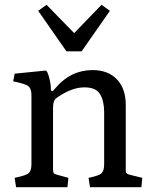

<svg xmlns="http://www.w3.org/2000/svg" viewBox="-20 -780 636 800"><path d="M47 0 41 -39Q90 -49 100.5 -59.5Q111 -70 111 -96V-384Q111 -410 98.5 -420.5Q86 -431 35 -441L41 -473L170 -486Q177 -486 184.5 -458Q192 -430 192 -409V-403L200 -400L212 -414Q275 -488 366 -488Q430 -488 467 -449.5Q504 -411 504 -342V-72Q504 -65 505 -62Q506 -59 510.5 -56Q515 -53 524 -51L573 -39L569 0H355L349 -39Q394 -48 404 -59Q414 -70 414 -96V-312Q414 -359 397 -387.5Q380 -416 332 -416Q281 -416 223 -377Q214 -371 210.5 -367.5Q207 -364 204 -355Q201 -346 201 -331V-73Q201 -62 204.5 -58Q208 -54 221 -51L265 -39L261 0ZM257 -566 139 -735 174 -760 289 -642 403 -760 438 -735 320 -566Z"/></svg>

Font: Poly
Style: Regular
Weight: 400
Designer: Jos Nicols Silva Schwarzenberg
Foundry: Jose Nicolas Silva Schwarzenberg
Version: Version 1.001